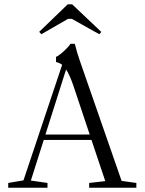

<svg xmlns="http://www.w3.org/2000/svg" viewBox="-20 -882 680 902"><path d="M174.3 -721.2 164.1 -732.4 298.3 -861.8H318.8L456.1 -731.9L446.3 -721.2L317.4 -793.5H299.8ZM18.6 0V-22.5L90.3 -34.7L272 -577.6Q260.7 -586.4 243.2 -590.8V-614.7Q257.8 -621.1 280.8 -642.3Q303.7 -663.6 311 -676.3H331.5Q341.3 -635.3 355 -596.7L551.3 -32.2L620.6 -22.5V0H398.9V-22.5L474.6 -31.2L409.7 -224.6H185.5L125 -33.7L203.1 -22.5V0ZM324.2 -481Q307.1 -530.8 290.5 -555.7L193.4 -250H401.4Z"/></svg>

Font: Elstob Light
Style: Regular
Weight: 300
Designer: Peter S. Baker
Version: Version 1.015